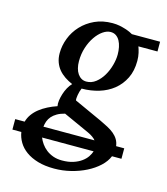

<svg xmlns="http://www.w3.org/2000/svg" viewBox="-125 -578 774 892"><g transform="rotate(15 262.5 -132.5)"><path d="M201.7 -30.8Q180.2 -25.4 165 -16.6Q149.9 -7.8 140.4 3.2Q130.9 14.2 126.2 27.1Q121.6 40 120.1 53.7H365.7Q354 38.6 326.7 25.9ZM243.7 183.1Q274.4 183.1 297.4 175.5Q320.3 168 336.4 156.2Q352.5 144.5 361.8 130.6Q371.1 116.7 375 104H127Q132.8 118.7 142.8 132.8Q152.8 147 167.2 158.2Q181.6 169.4 200.7 176.3Q219.7 183.1 243.7 183.1ZM366.7 -358.9Q366.7 -377.4 363.3 -394.3Q359.9 -411.1 352.8 -424.1Q345.7 -437 334.7 -444.6Q323.7 -452.1 308.6 -452.1Q290.5 -452.1 271.5 -439Q252.4 -425.8 236.6 -402.8Q220.7 -379.9 210.7 -349.1Q200.7 -318.4 200.7 -283.2Q200.7 -265.1 204.6 -249.8Q208.5 -234.4 216.1 -223.4Q223.6 -212.4 234.1 -206.3Q244.6 -200.2 257.8 -200.2Q282.7 -200.2 303 -216.1Q323.2 -231.9 337.4 -255.9Q351.6 -279.8 359.1 -307.6Q366.7 -335.4 366.7 -358.9ZM463.4 104Q452.6 130.4 428.2 153.1Q403.8 175.8 370.6 192.6Q337.4 209.5 298.1 219.2Q258.8 229 217.8 229Q172.9 229 139.2 219Q105.5 209 81.8 191.9Q58.1 174.8 44.7 152.1Q31.2 129.4 27.3 104H-15.6V53.7H29.8Q35.2 34.2 47.1 17.6Q59.1 1 76.2 -12.5Q93.3 -25.9 114.3 -36.6Q135.3 -47.4 158.7 -55.2Q156.2 -66.9 158.4 -82.8Q160.6 -98.6 165.8 -115Q170.9 -131.3 179.2 -146.5Q187.5 -161.6 197.8 -171.9Q177.7 -180.7 160.6 -192.1Q143.6 -203.6 131.1 -218.5Q118.7 -233.4 111.6 -252.7Q104.5 -272 104.5 -295.9Q104.5 -332.5 118.2 -367.9Q131.8 -403.3 158 -431.4Q184.1 -459.5 221.4 -476.8Q258.8 -494.1 306.6 -494.1Q324.7 -494.1 340.6 -491Q356.4 -487.8 369.4 -483.6Q382.3 -479.5 391.8 -475.1Q401.4 -470.7 405.8 -467.8H541.5V-420.9H449.7Q454.1 -409.7 458.3 -392.1Q462.4 -374.5 462.4 -354Q462.4 -306.2 444.8 -270.5Q427.2 -234.9 397.5 -210.9Q367.7 -187 328.4 -175Q289.1 -163.1 245.6 -163.1Q242.2 -155.8 239.7 -147Q237.3 -138.2 235.8 -129.6Q234.4 -121.1 233.9 -114Q233.4 -106.9 234.9 -103L368.7 -42Q389.6 -32.2 407 -22.9Q424.3 -13.7 437.5 -2.7Q450.7 8.3 459 22Q467.3 35.6 469.7 53.7H508.8V104Z"/></g></svg>

Font: Charis SIL Phon
Style: Italic
Weight: 400
Italic angle: -11°
Foundry: SIL International
Version: Version 5.000